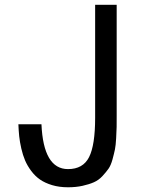

<svg xmlns="http://www.w3.org/2000/svg" viewBox="-20 -773 620 805"><path d="M57.1 -252H153.8Q162.1 -64 265.1 -64Q328.1 -64 353.5 -114.3Q378.9 -164.6 378.9 -278.8V-752.9H469.2V-307.1Q469.2 -301.3 469.2 -290Q469.2 -257.3 469 -240.7Q468.8 -224.1 467 -193.6Q465.3 -163.1 461.9 -146.5Q458.5 -129.9 451.7 -104.7Q444.8 -79.6 434.8 -65.4Q424.8 -51.3 409.2 -34.4Q393.6 -17.6 373.5 -8.8Q353.5 0 325.9 6.1Q298.3 12.2 265.1 12.2Q228.5 12.2 198.5 3.2Q168.5 -5.9 147.7 -20.3Q127 -34.7 110.8 -56.4Q94.7 -78.1 85.2 -100.3Q75.7 -122.6 69.3 -150.4Q63 -178.2 60.5 -201.7Q58.1 -225.1 57.1 -252Z"/></svg>

Font: Standard
Style: Regular
Weight: 400
Designer: Bryce Wilner
Version: Version 2.000;PS 2.0;hotconv 16.6.51;makeotf.lib2.5.65220 DE